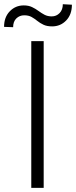

<svg xmlns="http://www.w3.org/2000/svg" viewBox="-48 -910 369 930"><path d="M163.6 -710.9V0H103.5V-710.9ZM256.3 -889.6 300.3 -887.2Q300.3 -839.8 272.7 -811Q245.1 -782.2 204.6 -782.2Q179.2 -782.2 162.4 -790.3Q145.5 -798.3 132.3 -809.1Q119.1 -819.8 104.7 -827.9Q90.3 -835.9 69.3 -835.9Q46.9 -835.9 31.2 -820.8Q15.6 -805.7 15.6 -778.3L-28.3 -779.8Q-28.3 -826.7 -0.7 -855.2Q26.9 -883.8 66.9 -883.8Q90.3 -883.8 107.2 -875.7Q124 -867.7 138.2 -857.2Q152.3 -846.7 167.5 -838.6Q182.6 -830.6 202.6 -830.6Q225.1 -830.6 240.7 -846.7Q256.3 -862.8 256.3 -889.6Z"/></svg>

Font: Vazirmatn RD FD ExtraLight
Style: Regular
Weight: 200
Designer: Saber Rastikerdar
Foundry: Saber Rastikerdar
Version: Version 33.003